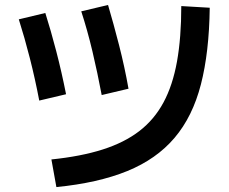

<svg xmlns="http://www.w3.org/2000/svg" viewBox="-20 -770 920 772"><path d="M186.7 -128.9Q305.6 -141.1 392.8 -168.9Q480 -196.7 540 -242.8Q600 -288.9 637.2 -357.8Q674.4 -426.7 691.7 -522.8Q708.9 -618.9 708.9 -745.6L823.3 -738.9Q821.1 -560 787.8 -430.6Q754.4 -301.1 681.7 -215.6Q608.9 -130 491.7 -82.2Q374.4 -34.4 206.7 -17.8ZM137.8 -365.6Q121.1 -453.3 100 -536.1Q78.9 -618.9 55.6 -692.2L162.2 -717.8Q184.4 -647.8 206.1 -564.4Q227.8 -481.1 245.6 -391.1ZM388.9 -387.8Q372.2 -476.7 351.7 -563.3Q331.1 -650 306.7 -724.4L414.4 -750Q436.7 -674.4 458.9 -587.8Q481.1 -501.1 496.7 -413.3Z"/></svg>

Font: Paperlogy 6 SemiBold
Style: Regular
Weight: 600
Designer: redesigned by Lee Juim, glyphs from Gmarket Sans & Montserrat
Foundry: PT&
Version: Version 1.001